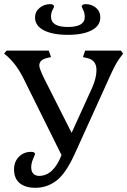

<svg xmlns="http://www.w3.org/2000/svg" viewBox="-20 -895 615 928"><path d="M464.8 -810.5Q464.8 -839.8 443.8 -857.4Q422.9 -875 394.5 -875Q375 -875 375 -862.3Q375 -861.3 382.3 -846.7Q389.6 -832 389.6 -812.5Q389.6 -764.6 307.6 -764.6Q226.6 -764.6 226.6 -814.5Q226.6 -833 233.9 -846.7Q241.2 -860.4 241.2 -862.3Q241.2 -875 222.7 -875Q193.4 -875 171.4 -856.9Q149.4 -838.9 149.4 -810.5Q149.4 -770.5 191.9 -748.5Q234.4 -726.6 307.6 -726.6Q380.9 -726.6 422.9 -748.5Q464.8 -770.5 464.8 -810.5ZM341.8 -152.3 512.7 -529.3Q541 -592.8 562.5 -619.1L575.2 -635.7L564.5 -650.4H391.6L380.9 -619.1L401.4 -614.3Q446.3 -604.5 446.3 -556.6Q446.3 -517.6 424.8 -469.7L326.2 -252.9L192.4 -517.6Q169.9 -564.5 169.9 -578.1Q169.9 -605.5 206.1 -614.3L226.6 -619.1L215.8 -650.4H11.7L0 -635.7Q52.7 -595.7 90.8 -521.5L277.3 -145.5Q238.3 -44.9 168.9 -44.9Q151.4 -44.9 141.1 -55.7Q130.9 -66.4 130.9 -85.9Q130.9 -106.4 140.1 -127.4Q149.4 -148.4 149.4 -149.4Q149.4 -161.1 130.9 -161.1Q94.7 -161.1 71.3 -137.2Q47.9 -113.3 47.9 -76.2Q47.9 -32.2 75.2 -9.8Q102.5 12.7 151.4 12.7Q207 12.7 252.4 -21.5Q297.9 -55.7 341.8 -152.3Z"/></svg>

Font: Kurale
Style: Regular
Weight: 400
Version: 1.0; ttfautohint (v1.3)